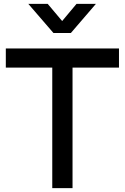

<svg xmlns="http://www.w3.org/2000/svg" viewBox="-20 -970 644 990"><path d="M126 -950H226L300.5 -861.5L374.5 -950H474.5L345.5 -800H255.5ZM249.5 0V-621.5H10V-720H593.5V-621.5H354V0Z"/></svg>

Font: Manrope ExtraLight SemiBold
Style: Regular
Weight: 600
Version: Version 4.504